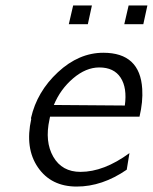

<svg xmlns="http://www.w3.org/2000/svg" viewBox="-20 -677 562 706"><path d="M233 -588 249 -657H318L303 -588ZM437 -588 453 -657H522L507 -588ZM95 -240 94 -241Q94 -242 94 -243Q116 -340 193 -411.5Q270 -483 360 -483Q495 -483 503 -350Q506 -303 493 -248H164Q164 -246 163 -243Q162 -240 162 -238Q144 -156 176 -100.5Q208 -45 276 -45Q362 -45 456 -114L446 -53Q356 9 262 9Q168 9 119.5 -61.5Q71 -132 95 -240ZM178 -291 439 -289Q448 -354 423.5 -391.5Q399 -429 345 -429Q296 -429 249 -389Q202 -349 178 -291Z"/></svg>

Font: Coval
Style: ExtraLight Italic
Weight: 200
Foundry: Context Ltd
Version: Version 001.000